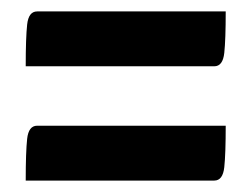

<svg xmlns="http://www.w3.org/2000/svg" viewBox="-20 -450 440 336"><path d="M25 -334Q25 -384 27.5 -407Q30 -430 45 -430H375Q375 -381 372.5 -357.5Q370 -334 355 -334ZM25 -134Q25 -184 27.5 -207Q30 -230 45 -230H375Q375 -181 372.5 -157.5Q370 -134 355 -134Z"/></svg>

Font: Yanone Kaffeesatz ExtraLight
Style: Bold
Weight: 700
Version: Version 2.003